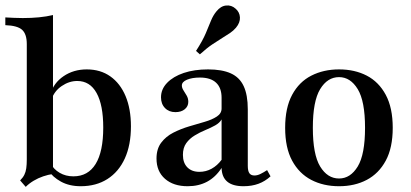

<svg xmlns="http://www.w3.org/2000/svg" viewBox="-24 -688 1545 721"><path d="M279 11.3Q236.3 11.3 204.8 -6Q173.4 -23.4 158.9 -46.8L166.9 -73.4Q177.4 -52.4 200 -39.1Q222.6 -25.8 251.6 -25.8Q306.5 -25.8 335.1 -72.2Q363.7 -118.5 363.7 -208.9Q363.7 -293.5 338.7 -338.7Q313.7 -383.9 266.1 -383.9Q235.5 -383.9 207.7 -364.9Q179.8 -346 169.4 -314.5L165.3 -334.7Q177.4 -376.6 214.9 -402Q252.4 -427.4 301.6 -427.4Q353.2 -427.4 390.3 -401.2Q427.4 -375 447.6 -327Q467.7 -279 467.7 -213.7Q467.7 -143.5 444.8 -93.1Q421.8 -42.7 379.4 -15.7Q337.1 11.3 279 11.3ZM72.6 13.7 51.6 -10.5Q62.1 -21 67.3 -31.5Q72.6 -41.9 74.6 -56Q76.6 -70.2 76.6 -89.5V-522.6Q76.6 -559.7 59.3 -575.8Q41.9 -591.9 -4 -593.5V-622.6Q11.3 -621.8 28.2 -621Q45.2 -620.2 61.3 -620.2Q94.4 -620.2 122.6 -623Q150.8 -625.8 175 -631.5V-34.7Q157.3 -32.3 138.3 -25.8Q119.4 -19.4 102.4 -9.3Q85.5 0.8 72.6 13.7Z M680.6 11.3Q627.4 11.3 595.6 -16.5Q563.7 -44.4 563.7 -92.7Q563.7 -129 581.5 -152.4Q599.2 -175.8 627 -189.9Q654.8 -204 685.9 -213.3Q716.9 -222.6 744.8 -230.6Q772.6 -238.7 790.3 -250.4Q808.1 -262.1 808.1 -280.6V-321Q808.1 -358.1 787.5 -377.4Q766.9 -396.8 726.6 -396.8Q697.6 -396.8 678.2 -388.7Q658.9 -380.6 658.9 -366.9Q658.9 -358.1 664.9 -348.8Q671 -339.5 677 -329Q683.1 -318.5 683.1 -305.6Q683.1 -288.7 669.8 -277.8Q656.5 -266.9 634.7 -266.9Q610.5 -266.9 595.6 -282.3Q580.6 -297.6 580.6 -322.6Q580.6 -353.2 603.6 -377Q626.6 -400.8 666.1 -414.1Q705.6 -427.4 757.3 -427.4Q809.7 -427.4 842.7 -412.5Q875.8 -397.6 891.1 -364.5Q906.5 -331.5 906.5 -277.4V-65.3Q906.5 -46 912.5 -37.5Q918.5 -29 931.5 -29Q942.7 -29 954.8 -35.1Q966.9 -41.1 979 -49.2L991.9 -25.8Q971.8 -7.3 946.8 2Q921.8 11.3 890.3 11.3Q809.7 11.3 808.1 -57.3Q785.5 -22.6 753.6 -5.6Q721.8 11.3 680.6 11.3ZM725 -42.7Q749.2 -42.7 770.6 -54.4Q791.9 -66.1 808.1 -87.9V-239.5Q800.8 -226.6 784.3 -217.3Q767.7 -208.1 747.2 -199.6Q726.6 -191.1 707.3 -179.4Q687.9 -167.7 675.4 -150.4Q662.9 -133.1 662.9 -106.5Q662.9 -76.6 679.4 -59.7Q696 -42.7 725 -42.7ZM726.6 -483.9 712.1 -496.8Q737.1 -535.5 748.8 -563.3Q760.5 -591.1 768.5 -610.9Q776.6 -630.6 788.7 -645.2Q804.8 -665.3 825 -667.3Q845.2 -669.4 860.5 -655.6Q875.8 -642.7 877 -623Q878.2 -603.2 862.1 -583.9Q852.4 -572.6 839.9 -564.1Q827.4 -555.6 810.9 -545.6Q794.4 -535.5 773.4 -521.4Q752.4 -507.3 726.6 -483.9Z M1249.2 11.3Q1190.3 11.3 1144.8 -12.5Q1099.2 -36.3 1073 -84.7Q1046.8 -133.1 1046.8 -208.1Q1046.8 -283.1 1073 -331.9Q1099.2 -380.6 1145.2 -404Q1191.1 -427.4 1249.2 -427.4Q1308.1 -427.4 1353.2 -404Q1398.4 -380.6 1424.6 -331.9Q1450.8 -283.1 1450.8 -208.1Q1450.8 -133.1 1424.6 -84.7Q1398.4 -36.3 1353.2 -12.5Q1308.1 11.3 1249.2 11.3ZM1249.2 -17.7Q1291.9 -17.7 1319.4 -62.9Q1346.8 -108.1 1346.8 -208.1Q1346.8 -308.1 1319.4 -353.2Q1291.9 -398.4 1249.2 -398.4Q1205.6 -398.4 1178.2 -353.2Q1150.8 -308.1 1150.8 -208.1Q1150.8 -108.1 1178.2 -62.9Q1205.6 -17.7 1249.2 -17.7Z"/></svg>

Font: Playfair SemiBold
Style: Regular
Weight: 600
Designer: Claus Eggers Sørensen
Foundry: Claus Eggers Sørensen
Version: Version 2.001;gftools[0.9.30]